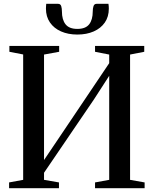

<svg xmlns="http://www.w3.org/2000/svg" viewBox="-20 -983 804 1003"><path d="M27.5 0V-30L101 -43.5V-698.5L29 -712.5V-743H289V-712.5L210 -698V-147L302 -283.5L550.5 -653V-698L476.5 -712.5V-743H733.5V-712.5L659.5 -698V-43.5L735.5 -30V0H476.5V-30L550.5 -43.5V-587L471 -464L210 -80.5V-43.5L288 -30V0ZM283.5 -963Q296 -963 299.8 -951Q303.5 -939 303.5 -923Q303.5 -880 322.5 -856Q341.5 -832 384 -832Q427 -832 445.8 -856Q464.5 -880 464.5 -923Q464.5 -939 468.5 -951Q472.5 -963 484.5 -963H546.5Q547.5 -957 548 -950.8Q548.5 -944.5 548.5 -938Q548.5 -895.5 527.5 -865.2Q506.5 -835 469.5 -818.8Q432.5 -802.5 384 -802.5Q336 -802.5 299 -818.8Q262 -835 241 -865.5Q220 -896 220 -938Q220 -944.5 220.5 -950.8Q221 -957 221.5 -963Z"/></svg>

Font: Merriweather 96pt
Style: Regular
Weight: 400
Version: Version 2.100